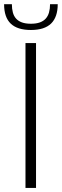

<svg xmlns="http://www.w3.org/2000/svg" viewBox="-20 -918 302 938"><path d="M156 0H104.5V-707.5H156ZM131 -771.5Q65 -771.5 32.5 -802.5Q0 -833.5 0 -897.5H38Q38 -875 42.8 -857.2Q47.5 -839.5 58.5 -827.2Q69.5 -815 87.2 -808.5Q105 -802 131 -802Q157 -802 174.8 -808.5Q192.5 -815 203.5 -827.2Q214.5 -839.5 219.5 -857.2Q224.5 -875 224.5 -897.5H262Q262 -835 229.8 -803.2Q197.5 -771.5 131 -771.5Z"/></svg>

Font: LatoLatin Light
Style: Regular
Weight: 300
Designer: Lukasz Dziedzic with Adam Twardoch and Botio Nikoltchev
Foundry: tyPoland Lukasz Dziedzic
Version: Version 2.015; 2015-08-06; http://www.latofonts.com/